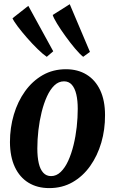

<svg xmlns="http://www.w3.org/2000/svg" viewBox="-20 -904 561 936"><path d="M301.5 -566.5Q359.5 -566.5 402.2 -540.2Q445 -514 468.5 -464Q492 -414 492 -343Q492.5 -272.5 473.8 -208.5Q455 -144.5 419.5 -94.5Q384 -44.5 333.8 -15.8Q283.5 13 220 13Q162 13 119 -13.2Q76 -39.5 52.5 -89.5Q29 -139.5 28.5 -211Q28.5 -281.5 47.5 -345.5Q66.5 -409.5 102.2 -459.2Q138 -509 188.2 -537.8Q238.5 -566.5 301.5 -566.5ZM292 -507.5Q266 -507.5 245.2 -487.8Q224.5 -468 209 -434Q193.5 -400 183 -357.5Q172.5 -315 167.2 -269.2Q162 -223.5 162 -180Q162 -138.5 169 -108.2Q176 -78 191 -61.8Q206 -45.5 229 -45.5Q255 -45.5 276 -65.8Q297 -86 312.5 -120Q328 -154 338.5 -196.8Q349 -239.5 354 -285Q359 -330.5 359 -373.5Q359 -414 352 -444Q345 -474 330.2 -490.8Q315.5 -507.5 292 -507.5ZM208 -627Q190.5 -638.5 164.5 -663.8Q138.5 -689 112.2 -719Q86 -749 66.2 -775.2Q46.5 -801.5 41 -815L118 -875.5L239.5 -654ZM385.5 -627Q368.5 -640.5 345.2 -668.2Q322 -696 298.5 -728.5Q275 -761 258 -789Q241 -817 237 -831L320 -883.5L418.5 -651Z"/></svg>

Font: Merriweather 24pt SemiCondensed
Style: Bold Italic
Weight: 700
Width: 4
Italic angle: -7.8°
Designer: Eben Sorkin
Foundry: Eben Sorkin
Version: Version 2.101